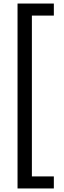

<svg xmlns="http://www.w3.org/2000/svg" viewBox="-20 -820 364 1084"><path d="M79 244V-800H284V-732H160V176H284V244Z"/></svg>

Font: Noto Sans Malayalam Condensed
Style: Regular
Weight: 400
Width: 3
Designer: Jelle Bosma - Monotype Design Team
Foundry: Monotype Imaging Inc.
Version: Version 2.104; ttfautohint (v1.8.4.7-5d5b)